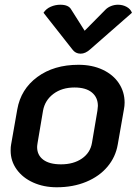

<svg xmlns="http://www.w3.org/2000/svg" viewBox="-20 -783 578 812"><path d="M25 -146Q25 -163 27 -172L53 -320Q68 -406 138 -457.5Q208 -509 312 -509Q370 -509 414.5 -488Q459 -467 483 -430.5Q507 -394 507 -349Q507 -335 504 -320L478 -172Q469 -119 434.5 -78Q400 -37 344.5 -14Q289 9 220 9Q165 9 120.5 -11Q76 -31 50.5 -66.5Q25 -102 25 -146ZM369 -179 392 -315Q394 -329 394 -335Q394 -371 368.5 -392Q343 -413 295 -413Q242 -413 206 -386Q170 -359 162 -315L139 -179Q137 -167 137 -161Q137 -127 163 -107.5Q189 -88 238 -88Q291 -88 326.5 -112.5Q362 -137 369 -179ZM427 -743Q436 -752 450 -757.5Q464 -763 479 -763Q499 -763 515.5 -754Q532 -745 538 -729L361 -574Q341 -556 321 -556Q299 -556 286 -574L164 -729Q175 -746 194.5 -754.5Q214 -763 235 -763Q270 -763 281 -743L338 -653Z"/></svg>

Font: K2D SemiBold
Style: Italic
Weight: 600
Italic angle: -10°
Designer: Katatrad Aksorn Co.,Ltd.
Foundry: Cadson Demak Co.,Ltd.
Version: Version 1.000; ttfautohint (v1.6)